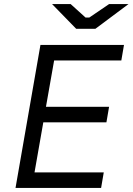

<svg xmlns="http://www.w3.org/2000/svg" viewBox="-20 -920 649 940"><path d="M56 0H475L488 -76H149L192 -321H501L514 -397H205L245 -624H574L587 -700H178ZM353 -779H447L609 -900H514L417 -834H399L326 -900H235Z"/></svg>

Font: Fixel Display
Style: Italic
Weight: 400
Italic angle: -10°
Designer: AlfaBravo + MacPaw
Foundry: Kyrylo Tkachov, Marchela Mozhyna, Serhii Makarenko, Maria Weinstein, Zakhar Kryvoshyya
Version: Version 1.210;Glyphs 3.2 (3217)